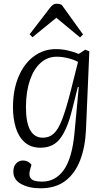

<svg xmlns="http://www.w3.org/2000/svg" viewBox="-20 -786 576 1036"><path d="M405 -316 400 -317 370 -197Q346 -97 308 -43Q270 11 199 11Q146 11 113 -18.5Q80 -48 65 -97.5Q50 -147 50 -206Q50 -301 80 -372Q110 -443 162.5 -482Q215 -521 281 -521Q313 -521 344.5 -514Q376 -507 405 -495L440 -518L462 -509L444 -87Q440 7 412.5 78.5Q385 150 332.5 190Q280 230 198 230Q137 230 94.5 207Q52 184 52 140Q52 112 67 96Q82 80 104 80Q132 80 150 103L143 127Q133 160 146.5 177Q160 194 207 194Q279 194 324 131.5Q369 69 382 -69ZM211 -43Q246 -43 270 -65Q294 -87 315 -141Q336 -195 361 -293L401 -452Q377 -465 345.5 -472.5Q314 -480 286 -480Q237 -480 200 -447.5Q163 -415 142 -355Q121 -295 120 -212Q119 -43 211 -43ZM428 -600 412 -584 284 -690 155 -585 140 -601 246 -739Q255 -752 264.5 -759Q274 -766 286 -766Q299 -766 313 -760Z"/></svg>

Font: Literata 36pt Light
Style: Italic
Weight: 300
Italic angle: -2°
Designer: Latin by Veronika Burian and Jose Scaglione. Greek by Irene Vlachou. Cyrillic by Vera Evstafieva
Foundry: TypeTogether
Version: Version 3.002